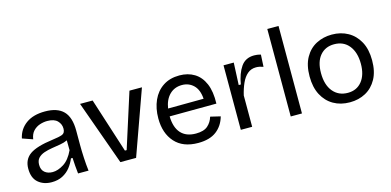

<svg xmlns="http://www.w3.org/2000/svg" viewBox="-68 -1087 3023 1486"><g transform="rotate(-15 1444.0 -344.0)"><path d="M199 13Q134 13 91.5 -23.5Q49 -60 49 -135Q49 -209 103.5 -247.5Q158 -286 288 -303Q343 -310 368 -319.5Q393 -329 393 -365Q393 -401 367 -427.5Q341 -454 286 -454Q256 -454 226 -444Q196 -434 173.5 -410.5Q151 -387 145 -345L62 -374Q77 -445 135 -487.5Q193 -530 288 -530Q387 -530 435.5 -480.5Q484 -431 484 -324V-209Q484 -162 487 -104.5Q490 -47 496 0H412Q405 -61 402 -127H389Q374 -90 349 -58Q324 -26 286.5 -6.5Q249 13 199 13ZM226 -61Q268 -61 315 -90.5Q362 -120 395 -191L394 -270Q369 -258 336 -252.5Q303 -247 268.5 -241.5Q234 -236 204.5 -226Q175 -216 156.5 -196.5Q138 -177 138 -142Q138 -102 162.5 -81.5Q187 -61 226 -61Z M751 0 566 -516H667L808 -77H822L962 -516H1062L877 0Z M1373 13Q1251 13 1186.5 -59Q1122 -131 1122 -250Q1122 -331 1150.5 -394.5Q1179 -458 1233.5 -494Q1288 -530 1365 -530Q1433 -530 1484 -499Q1535 -468 1562 -405Q1589 -342 1586 -245L1211 -243Q1213 -154 1254.5 -108Q1296 -62 1374 -62Q1438 -62 1469.5 -90Q1501 -118 1513 -160L1593 -141Q1573 -69 1519 -28Q1465 13 1373 13ZM1365 -453Q1305 -453 1265.5 -414Q1226 -375 1215 -305L1500 -307Q1495 -380 1457.5 -416.5Q1420 -453 1365 -453Z M1716 0V-517H1798L1790 -339H1807Q1821 -424 1857.5 -477Q1894 -530 1964 -530Q1975 -530 1987.5 -528.5Q2000 -527 2017 -522L2012 -426Q1980 -437 1954 -437Q1914 -437 1885.5 -412.5Q1857 -388 1838 -345.5Q1819 -303 1807 -251V0Z M2116 0V-701H2206V0Z M2588 13Q2514 13 2457.5 -19.5Q2401 -52 2369 -113Q2337 -174 2337 -261Q2337 -351 2370.5 -411Q2404 -471 2460.5 -500.5Q2517 -530 2586 -530Q2658 -530 2714.5 -498.5Q2771 -467 2804 -406.5Q2837 -346 2837 -257Q2837 -168 2804 -108Q2771 -48 2715 -17.5Q2659 13 2588 13ZM2592 -62Q2663 -62 2704.5 -113.5Q2746 -165 2746 -254Q2746 -345 2703 -399Q2660 -453 2584 -453Q2513 -453 2471 -403.5Q2429 -354 2429 -263Q2429 -169 2473 -115.5Q2517 -62 2592 -62Z"/></g></svg>

Font: Bricolage Grotesque 12pt
Style: Regular
Weight: 400
Designer: Mathieu Triay
Foundry: Atelier Triay
Version: Version 1.001; ttfautohint (v1.8.4.7-5d5b);gftools[0.9.33.de